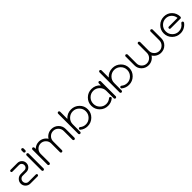

<svg xmlns="http://www.w3.org/2000/svg" viewBox="427 -2160 3718 3718"><g transform="rotate(-45 2286.0 -301.0)"><path d="M105 -410Q94 -410 87 -417Q80 -424 80 -435Q80 -445 87.5 -452.5Q95 -460 105 -460H291Q344 -460 380 -424Q416 -388 416 -336Q416 -285 380 -249Q344 -213 291 -213H189Q157 -213 134 -189Q111 -165 111 -131Q111 -97 134 -73.5Q157 -50 189 -50H388Q398 -50 405.5 -43Q413 -36 413 -25Q413 -15 405.5 -7.5Q398 0 388 0H189Q133 0 94 -38.5Q55 -77 55 -131Q55 -185 94 -224Q133 -263 189 -263H291Q320 -263 340 -284Q360 -305 360 -336Q360 -367 340 -388.5Q320 -410 291 -410Z M521 -573Q521 -584 529 -592.5Q537 -601 548 -601Q559 -601 567.5 -592.5Q576 -584 576 -573V-527Q576 -516 567.5 -508Q559 -500 548 -500Q537 -500 529 -508Q521 -516 521 -527ZM521 -435Q521 -446 529 -454.5Q537 -463 548 -463Q559 -463 567.5 -454.5Q576 -446 576 -435V-27Q576 -16 567.5 -8Q559 0 548 0Q537 0 529 -8Q521 -16 521 -27Z M681 -435Q681 -446 689 -454.5Q697 -463 708 -463Q719 -463 727.5 -454.5Q736 -446 736 -435V-401Q795 -460 880 -460Q933 -460 978 -434.5Q1023 -409 1050 -365Q1077 -409 1122 -434.5Q1167 -460 1222 -460Q1304 -460 1362 -403Q1420 -346 1420 -265V-25Q1420 -14 1411.5 -6Q1403 2 1392 2Q1381 2 1373 -6Q1365 -14 1365 -25V-265Q1365 -325 1322.5 -367.5Q1280 -410 1222 -410Q1162 -410 1120 -368Q1078 -326 1078 -265V-25Q1078 -14 1069.5 -6Q1061 2 1050 2Q1039 2 1031 -6Q1023 -14 1023 -25V-265Q1023 -325 980.5 -367.5Q938 -410 880 -410Q820 -410 778 -368Q736 -326 736 -265V-25Q736 -14 727.5 -6Q719 2 708 2Q697 2 689 -6Q681 -14 681 -25Z M1525 -576Q1525 -587 1533 -595.5Q1541 -604 1552 -604Q1563 -604 1571.5 -595.5Q1580 -587 1580 -576V-379Q1650 -460 1759 -460Q1855 -460 1924 -393.5Q1993 -327 1993 -231Q1993 -135 1924 -67.5Q1855 0 1759 0Q1673 0 1608 -54Q1600 -62 1600 -73Q1600 -84 1608 -91.5Q1616 -99 1626 -99Q1637 -99 1644 -92Q1694 -50 1759 -50Q1832 -50 1885 -103Q1938 -156 1938 -231Q1938 -305 1885 -357.5Q1832 -410 1759 -410Q1686 -410 1633 -357.5Q1580 -305 1580 -231V-27Q1580 -16 1571.5 -8Q1563 0 1552 0Q1541 0 1533 -8Q1525 -16 1525 -27Z M2553 -27Q2553 -16 2544.5 -8Q2536 0 2525 0Q2514 0 2506 -8Q2498 -16 2498 -27V-230Q2498 -305 2445 -357.5Q2392 -410 2319 -410Q2246 -410 2194 -357.5Q2142 -305 2142 -230Q2142 -155 2194.5 -102.5Q2247 -50 2319 -50Q2384 -50 2434 -92Q2441 -99 2452 -99Q2463 -99 2470.5 -91.5Q2478 -84 2478 -73Q2478 -62 2470 -54Q2405 0 2319 0Q2223 0 2155 -67Q2087 -134 2087 -230Q2087 -326 2155 -393Q2223 -460 2319 -460Q2428 -460 2498 -379V-435Q2498 -446 2506 -454.5Q2514 -463 2525 -463Q2536 -463 2544.5 -454.5Q2553 -446 2553 -435Z M2658 -576Q2658 -587 2666 -595.5Q2674 -604 2685 -604Q2696 -604 2704.5 -595.5Q2713 -587 2713 -576V-379Q2783 -460 2892 -460Q2988 -460 3057 -393.5Q3126 -327 3126 -231Q3126 -135 3057 -67.5Q2988 0 2892 0Q2806 0 2741 -54Q2733 -62 2733 -73Q2733 -84 2741 -91.5Q2749 -99 2759 -99Q2770 -99 2777 -92Q2827 -50 2892 -50Q2965 -50 3018 -103Q3071 -156 3071 -231Q3071 -305 3018 -357.5Q2965 -410 2892 -410Q2819 -410 2766 -357.5Q2713 -305 2713 -231V-27Q2713 -16 2704.5 -8Q2696 0 2685 0Q2674 0 2666 -8Q2658 -16 2658 -27Z M3574 -435Q3573 -446 3581 -454Q3589 -462 3601 -463Q3612 -462 3620 -454Q3628 -446 3629 -435V-195Q3628 -135 3670.5 -92.5Q3713 -50 3771 -50Q3830 -50 3872.5 -92Q3915 -134 3916 -195V-435Q3915 -446 3923 -454Q3931 -462 3943 -463Q3954 -462 3962 -454Q3970 -446 3971 -435V-195Q3970 -113 3912 -56.5Q3854 0 3771 0Q3718 0 3672.5 -26Q3627 -52 3601 -95Q3575 -52 3529 -26Q3483 0 3429 0Q3347 0 3289 -57Q3231 -114 3232 -195V-435Q3231 -446 3239 -454Q3247 -462 3259 -463Q3270 -462 3278 -454Q3286 -446 3287 -435V-195Q3286 -135 3328.5 -92.5Q3371 -50 3429 -50Q3488 -50 3530.5 -92Q3573 -134 3574 -195Z M4528 -230Q4528 -219 4519.5 -211Q4511 -203 4500 -203Q4496 -203 4493 -204H4233Q4222 -204 4215 -211Q4208 -218 4208 -229Q4208 -240 4215 -247Q4222 -254 4233 -254H4472Q4464 -322 4417 -366Q4370 -410 4304 -410Q4230 -410 4177.5 -357.5Q4125 -305 4125 -230Q4125 -155 4177.5 -102.5Q4230 -50 4304 -50Q4396 -50 4450 -128Q4458 -141 4473 -141Q4484 -141 4492 -133Q4500 -125 4500 -114Q4500 -106 4496 -100Q4464 -55 4413.5 -27.5Q4363 0 4304 0Q4206 0 4138 -67Q4070 -134 4070 -230Q4070 -327 4138 -393.5Q4206 -460 4304 -460Q4399 -460 4463.5 -393.5Q4528 -327 4528 -230Z"/></g></svg>

Font: RIT Ala
Style: Regular
Weight: 400
Designer: Radhakrishan VN, Aswathy J
Version: 1.0